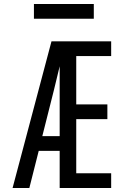

<svg xmlns="http://www.w3.org/2000/svg" viewBox="-20 -942 640 962"><path d="M43 0 238 -735H537V-661H362V-419H518V-345H362V-74H537V0H279V-186H174L127 0ZM279 -260V-610Q272 -580 264.5 -550Q257 -520 250 -490L192 -260ZM150 -848V-922H450V-848Z"/></svg>

Font: Iosevka Custom Extended
Style: Regular
Weight: 400
Width: 7
Monospace: yes
Designer: Belleve Invis
Foundry: Belleve Invis
Version: Version 11.2.4; ttfautohint (v1.8.4)